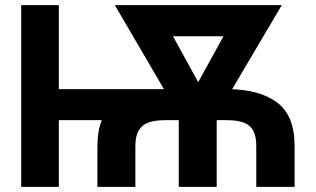

<svg xmlns="http://www.w3.org/2000/svg" viewBox="-20 -727 1229 747"><path d="M62.4 -707H208.9V-380.3H676.7V-259.5H208.9V0H62.4ZM623.7 -380.3H861.7Q987.4 -380.3 1056.8 -329.3Q1126.2 -278.3 1126.2 -158.8V0H977.1V-158.8Q977.1 -196.3 965.5 -218.2Q953.9 -240.1 929 -249.8Q904 -259.5 861.7 -259.5H623.7Q585 -259.5 559.9 -251.2Q534.7 -242.9 520.7 -221Q506.7 -199.1 506.7 -158.8V0H359V-158.8Q359 -272.6 423.8 -326.4Q488.6 -380.3 623.7 -380.3ZM675.5 -281.6 426.8 -707H1076.3L823.1 -278.3V0H675.5ZM751.1 -407.3 849.4 -585.8H653.2Z"/></svg>

Font: Pretendard JP Variable
Style: Regular
Weight: 400
Designer: Base glyphs from Inter by Rasmus Andersson; Hangul glyphs from Noto Sans CJK(Source Han Sans) by Jang Soo-young and Kang
Foundry: Kil Hyung-jin
Version: Version 1.307;Glyphs 3.2 (3192)